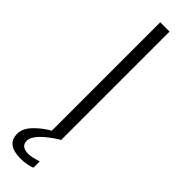

<svg xmlns="http://www.w3.org/2000/svg" viewBox="-310 -710 897 897"><g transform="rotate(45 138.0 -262.0)"><path d="M107.4 0V-717.8H168.9V0ZM2.9 123Q2.9 86.9 36.1 53.2Q69.3 19.5 108.4 -2H168Q57.6 67.4 57.6 114.3Q57.6 153.3 106.4 153.3Q127.9 153.3 168.9 139.6V181.6Q137.7 194.3 95.7 194.3Q2.9 194.3 2.9 123Z"/></g></svg>

Font: Gothic A1 Light
Style: Regular
Weight: 300
Version: Version 2.50